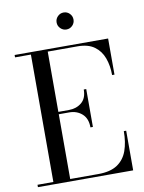

<svg xmlns="http://www.w3.org/2000/svg" viewBox="-100 -1005 806 1073"><g transform="rotate(-10 303.0 -468.0)"><path d="M289 -888Q289 -908 303.2 -922.2Q317.4 -936.4 337 -936.4Q357 -936.4 371 -922.2Q385 -908 385 -888Q385 -868.4 371 -854.2Q357 -840 337 -840Q317.4 -840 303.2 -854.2Q289 -868.4 289 -888ZM373.5 -278Q373.5 -328.5 344 -354.8Q314.5 -381 271.5 -381H212V-13.5H371.5Q440 -13.5 479.8 -40Q519.5 -66.5 536.5 -114Q553.5 -161.5 553.5 -225H567V0H26.5V-13.5H116.5V-736.5H26.5V-750H557V-545H543.5Q543.5 -598.5 527.5 -642Q511.5 -685.5 476 -711Q440.5 -736.5 382 -736.5H212V-394.5H271.5Q314.5 -394.5 344 -418.8Q373.5 -443 373.5 -493H387.5V-278Z"/></g></svg>

Font: Bodoni Moda 16pt
Style: Regular
Weight: 400
Version: Version 2.3